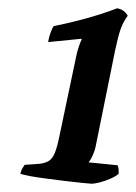

<svg xmlns="http://www.w3.org/2000/svg" viewBox="-20 -788 328 463"><path d="M200.5 -345Q196.5 -345 179.8 -346.8Q163 -348.5 140.2 -351.2Q117.5 -354 94.2 -357Q71 -360 53.2 -363.2Q35.5 -366.5 29 -369Q31 -377 34.2 -382.5Q37.5 -388 39.5 -390.5L75 -393Q89 -394.5 97.8 -400Q106.5 -405.5 112 -418.8Q117.5 -432 122.5 -456L163 -648.5Q165.5 -662 170.2 -676Q175 -690 177 -692.5L176 -694.5L96 -686.5Q98 -698.5 102.2 -710Q106.5 -721.5 109.5 -725Q137 -730.5 165.8 -737.8Q194.5 -745 220.2 -753.2Q246 -761.5 262.5 -768Q271 -766.5 277.5 -762Q284 -757.5 288 -750Q277.5 -736 271.2 -718.8Q265 -701.5 257.5 -666L211 -436.5Q209 -425.5 203.8 -413.8Q198.5 -402 193.5 -396.5L263.5 -389.5Q265 -387.5 265.8 -381.5Q266.5 -375.5 266 -369Q260.5 -363.5 247.8 -357.8Q235 -352 221.8 -348.5Q208.5 -345 200.5 -345Z"/></svg>

Font: Texturina Medium
Style: Italic
Weight: 500
Italic angle: -11°
Designer: Guillermo Torres Carreño
Foundry: Omnibus-Type
Version: Version 1.002